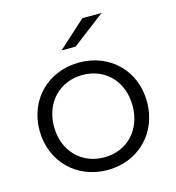

<svg xmlns="http://www.w3.org/2000/svg" viewBox="-109 -825 845 923"><g transform="rotate(-15 313.5 -363.5)"><path d="M46 -263C46 -108 161 5 314 5C467 5 581 -108 581 -263C581 -419 467 -530 314 -530C161 -530 46 -419 46 -263ZM118 -263C118 -385 202 -468 314 -468C427 -468 509 -385 509 -263C509 -141 427 -58 314 -58C202 -58 118 -141 118 -263ZM248 -608H318L480 -732H385Z"/></g></svg>

Font: Malon Grotesk
Style: Regular
Weight: 400
Designer: Julieta Ulanovsky
Foundry: Julieta Ulanovsky
Version: Version 7.200